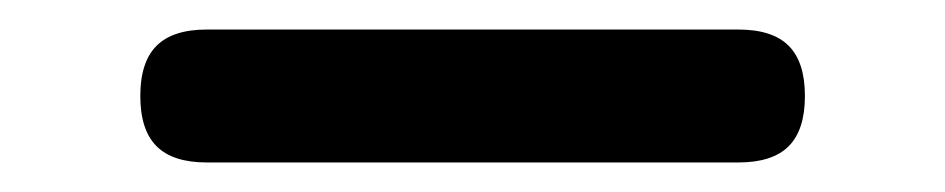

<svg xmlns="http://www.w3.org/2000/svg" viewBox="-20 -395 640 130"><path d="M120 -285Q97 -285 86 -296Q75 -307 75 -330Q75 -353 86 -364Q97 -375 120 -375H480Q503 -375 514 -364Q525 -353 525 -330Q525 -307 514 -296Q503 -285 480 -285Z"/></svg>

Font: Maple Mono Normal
Style: Regular
Weight: 400
Monospace: yes
Designer: subframe7536
Version: Version 7.000